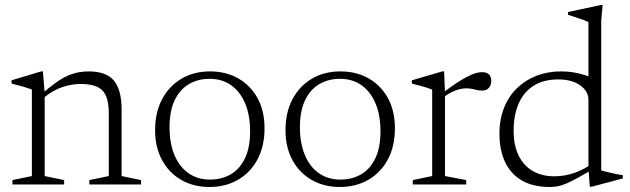

<svg xmlns="http://www.w3.org/2000/svg" viewBox="-20 -735 2511 765"><path d="M158 -364V-33.5L235.5 -17.5V0H29.5V-17.5L107 -33.5V-378Q99 -381.5 79.5 -387.5Q60 -393.5 26 -402V-415L144 -450.5H151ZM336 -17.5 413.5 -33.5V-283.5Q413.5 -326.5 402.5 -352.2Q391.5 -378 366.8 -389.2Q342 -400.5 300 -400.5Q266 -400.5 228 -387.8Q190 -375 154.5 -345.5L140.5 -355.5Q174 -385 200 -403.8Q226 -422.5 248 -432.5Q270 -442.5 290.8 -446.5Q311.5 -450.5 333.5 -450.5Q403.5 -450.5 434 -413.8Q464.5 -377 464.5 -298V-33.5L542 -17.5V0H336Z M816.5 -19.5Q863 -19.5 899 -40.2Q935 -61 955.8 -103.8Q976.5 -146.5 976.5 -211.5Q976.5 -276.5 956.5 -323.5Q936.5 -370.5 900.5 -395.8Q864.5 -421 815 -421Q769 -421 733 -400Q697 -379 676.2 -336.2Q655.5 -293.5 655.5 -228.5Q655.5 -164 675.2 -117Q695 -70 731.2 -44.8Q767.5 -19.5 816.5 -19.5ZM814.5 10Q751.5 10 702.5 -18Q653.5 -46 625.8 -97Q598 -148 598 -216.5Q598 -287.5 626 -340Q654 -392.5 703.2 -421.5Q752.5 -450.5 817 -450.5Q880.5 -450.5 929.5 -422.5Q978.5 -394.5 1006.2 -343.8Q1034 -293 1034 -224Q1034 -152.5 1006 -100Q978 -47.5 928.5 -18.8Q879 10 814.5 10Z M1336 -19.5Q1382.5 -19.5 1418.5 -40.2Q1454.5 -61 1475.2 -103.8Q1496 -146.5 1496 -211.5Q1496 -276.5 1476 -323.5Q1456 -370.5 1420 -395.8Q1384 -421 1334.5 -421Q1288.5 -421 1252.5 -400Q1216.5 -379 1195.8 -336.2Q1175 -293.5 1175 -228.5Q1175 -164 1194.8 -117Q1214.5 -70 1250.8 -44.8Q1287 -19.5 1336 -19.5ZM1334 10Q1271 10 1222 -18Q1173 -46 1145.2 -97Q1117.5 -148 1117.5 -216.5Q1117.5 -287.5 1145.5 -340Q1173.5 -392.5 1222.8 -421.5Q1272 -450.5 1336.5 -450.5Q1400 -450.5 1449 -422.5Q1498 -394.5 1525.8 -343.8Q1553.5 -293 1553.5 -224Q1553.5 -152.5 1525.5 -100Q1497.5 -47.5 1448 -18.8Q1398.5 10 1334 10Z M1900.5 -447.5Q1920 -447.5 1928.8 -438Q1937.5 -428.5 1937.5 -413Q1937.5 -396 1927.8 -385Q1918 -374 1901 -374Q1891 -374 1881.2 -376.2Q1871.5 -378.5 1861 -380.8Q1850.5 -383 1837 -383Q1825 -383 1810.8 -379.5Q1796.5 -376 1780.2 -368.2Q1764 -360.5 1746 -347L1736.5 -359Q1772.5 -386.5 1798.5 -403.8Q1824.5 -421 1843.5 -430.5Q1862.5 -440 1876 -443.8Q1889.5 -447.5 1900.5 -447.5ZM1753 -364V-33.5L1837.5 -17.5V0H1624.5V-17.5L1702 -33.5V-378Q1695.5 -381 1683.5 -384.8Q1671.5 -388.5 1655.5 -393Q1639.5 -397.5 1621 -402V-415L1742 -450.5H1749.5Z M2324.5 -338.5Q2324.5 -371.5 2291.5 -395Q2258.5 -418.5 2204.5 -418.5Q2146.5 -418.5 2106.8 -393.8Q2067 -369 2046.8 -323Q2026.5 -277 2026.5 -214Q2026.5 -156.5 2046.2 -115.8Q2066 -75 2102.5 -53.8Q2139 -32.5 2189 -32.5Q2228.5 -32.5 2268.8 -46.2Q2309 -60 2353 -92V-67.5Q2311 -42.5 2283 -27Q2255 -11.5 2236 -3.5Q2217 4.5 2202 7.2Q2187 10 2170.5 10Q2105 10 2060.5 -15.2Q2016 -40.5 1993 -88.2Q1970 -136 1970 -202.5Q1970 -261 1989 -307.2Q2008 -353.5 2041.5 -385.2Q2075 -417 2119.2 -433.8Q2163.5 -450.5 2214.5 -450.5Q2240.5 -450.5 2263.2 -447Q2286 -443.5 2309 -436.2Q2332 -429 2359.5 -415.5L2324.5 -383.5V-647Q2318.5 -650.5 2304.8 -655.5Q2291 -660.5 2274.2 -666Q2257.5 -671.5 2243 -676V-687L2373.5 -715H2381L2375.5 -652.5V-56.5Q2380 -54.5 2390.8 -51.8Q2401.5 -49 2415 -46Q2428.5 -43 2441 -40.5Q2453.5 -38 2461.5 -37V-24L2337.5 9H2330L2324.5 -66Z"/></svg>

Font: Newsreader 16pt 16pt Light
Style: Regular
Weight: 300
Version: Version 1.003